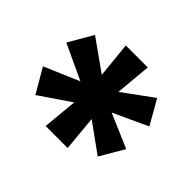

<svg xmlns="http://www.w3.org/2000/svg" viewBox="-94 -845 605 605"><g transform="rotate(45 209.0 -542.0)"><path d="M163 -363 174 -479 71 -409 24 -490 141 -540 23 -595 70 -676 174 -602 162 -721H260L249 -601L349 -674L395 -593L280 -540L394 -491L347 -411L250 -481L261 -363Z"/></g></svg>

Font: Lexend SemiBold
Style: Regular
Weight: 600
Designer: Bonnie Shaver-Troup, Thomas Jockin
Foundry: Lexend
Version: Version 1.005; ttfautohint (v1.8.3)